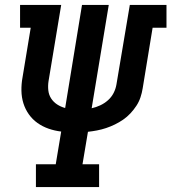

<svg xmlns="http://www.w3.org/2000/svg" viewBox="-20 -755 692 775"><path d="M125 0V-92H205L227 -224Q201 -227 176.5 -235.5Q152 -244 131.5 -258.5Q111 -273 96.5 -293.5Q82 -314 74.5 -338Q67 -362 66.5 -389Q66 -416 71 -443L104 -643H61V-735H227L176 -428Q173 -409 175 -390.5Q177 -372 186.5 -357.5Q196 -343 210.5 -333.5Q225 -324 243 -319L311 -735H419L350 -318Q368 -322 385 -330Q402 -338 416 -350.5Q430 -363 438.5 -379.5Q447 -396 450 -414L504 -735H652V-643H596L556 -399Q553 -380 547 -362Q541 -344 530.5 -328Q520 -312 506.5 -297.5Q493 -283 477 -272Q461 -261 443.5 -252.5Q426 -244 408 -238Q390 -232 371.5 -228.5Q353 -225 335 -223L313 -92H380V0Z"/></svg>

Font: Iosevka Curly Slab SmBdEx
Style: Italic
Weight: 600
Width: 7
Italic angle: -9°
Monospace: yes
Designer: Belleve Invis
Foundry: Belleve Invis
Version: Version 11.1.0; ttfautohint (v1.8.3)